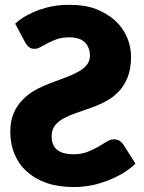

<svg xmlns="http://www.w3.org/2000/svg" viewBox="-20 -756 590 784"><path d="M84 -580.6 42 -659.2Q62 -677.7 86.4 -691.4Q112.8 -706.1 139.6 -715.8Q173.8 -727.1 200.2 -731.4Q230 -736.3 265.1 -736.3Q326.7 -736.3 371.6 -719.2Q418.5 -700.7 450.2 -671.9Q481 -644 498.5 -604Q515.1 -566.4 515.1 -524.4Q515.1 -475.1 501 -439.9Q486.8 -405.3 464.4 -381.8Q439.5 -356.4 412.6 -342.8Q386.2 -328.1 353 -316.4Q302.2 -298.3 293.5 -295.4Q267.6 -287.1 242.2 -273.9Q218.3 -261.2 205.1 -244.6Q190.9 -226.6 190.9 -200.2Q190.9 -160.6 214.8 -143.1Q238.3 -126 277.8 -126Q311.5 -126 336.9 -135.7Q358.4 -144 381.3 -156.7Q388.2 -160.6 399.9 -168Q411.6 -175.3 416 -177.7Q430.2 -187 445.8 -187Q457.5 -187 467.3 -181.6Q476.1 -176.3 482.9 -167L533.2 -87.9Q512.7 -67.4 482.4 -48.8Q453.6 -31.7 420.4 -19Q381.8 -4.4 352.5 1Q315.9 7.8 283.2 7.8Q218.8 7.8 171.9 -8.3Q123.5 -24.9 90.3 -55.2Q57.6 -83.5 39.6 -126Q22 -167 22 -217.8Q22 -261.7 36.1 -294.4Q49.8 -326.2 73.2 -349.6Q95.2 -372.1 125 -388.7Q152.3 -403.8 184.6 -416Q231 -433.6 244.6 -438.5Q269.5 -447.3 296.4 -461.4Q319.3 -473.1 333 -489.3Q347.2 -505.9 347.2 -528.3Q347.2 -561.5 326.7 -583Q305.7 -603.5 263.2 -603.5Q235.8 -603.5 213.9 -596.7Q196.3 -590.8 175.8 -580.1Q168.9 -576.7 158.4 -570.8Q147.9 -564.9 146 -564Q132.8 -556.6 121.1 -556.6Q108.4 -556.6 100.1 -562.5Q91.3 -568.8 84 -580.6Z"/></svg>

Font: Lato-ExtraBold
Style: Regular
Weight: 500
Designer: Lukasz Dziedzic with Adam Twardoch and Botio Nikoltchev
Foundry: tyPoland Lukasz Dziedzic
Version: ""